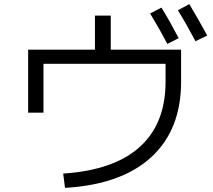

<svg xmlns="http://www.w3.org/2000/svg" viewBox="-20 -869 1040 936"><path d="M711.9 -803.2 767.1 -832Q808.1 -765.1 851.1 -683.1L795.9 -654.8Q759.8 -724.1 711.9 -803.2ZM847.2 -818.8 902.8 -849.1Q950.7 -769 990.2 -695.8L933.1 -668Q889.2 -751 847.2 -818.8ZM520 -793V-627H862.8V-470.2Q862.8 -236.3 717.3 -102.8Q571.8 30.8 296.9 46.9L288.1 -22.9Q535.2 -39.1 661.1 -152.6Q787.1 -266.1 787.1 -470.2V-558.1H191.9V-319.8H117.2V-627H442.9V-793Z"/></svg>

Font: WebKoruri
Style: Regular
Weight: 400
Foundry: lindwurm / mohemohe
Version: Version 1.00